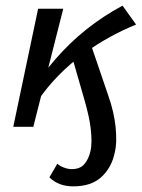

<svg xmlns="http://www.w3.org/2000/svg" viewBox="-20 -449 502 680"><path d="M240 211Q213 211 192 203Q171 195 155 179L183 131Q192 139 206.5 144.5Q221 150 234 150Q264 150 279 132Q294 114 300 88Q304 71 304 51Q304 31 301.5 8.5Q299 -14 293.5 -39Q288 -64 280 -92L238 -238L304 -285L363 -112Q374 -81 380.5 -52.5Q387 -24 389.5 1.5Q392 27 391.5 50Q391 73 386 93Q375 145 339 178Q303 211 240 211ZM27 0 115 -418H204L98 0ZM111 -88 79 -108Q124 -179 175 -238Q226 -297 285.5 -344.5Q345 -392 414 -429L462 -362Q417 -344 369.5 -318Q322 -292 276 -258.5Q230 -225 188 -182.5Q146 -140 111 -88Z"/></svg>

Font: Ysabeau SemiBold
Style: Italic
Weight: 600
Italic angle: -12°
Designer: Christian Thalmann (Catharsis Fonts)
Version: Version 2.002